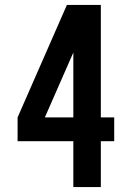

<svg xmlns="http://www.w3.org/2000/svg" viewBox="-20 -755 540 775"><path d="M276 0V-185H51V-281L250 -735H387V-281H441V-185H387V0ZM161 -281H276V-543Z"/></svg>

Font: iosevka_custom_sans_ss08
Style: Bold
Weight: 700
Designer: Belleve Invis
Foundry: Belleve Invis
Version: Version 10.3.0; ttfautohint (v1.8.3)